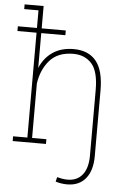

<svg xmlns="http://www.w3.org/2000/svg" viewBox="-63 -807 712 1066"><g transform="rotate(5 293.0 -274.5)"><path d="M352.1 213.4Q335 213.4 319.8 210.9Q304.7 208.5 287.6 203.6L293.9 178.2Q303.7 181.2 320.3 184.1Q336.9 187 352.1 187Q405.8 187 435.3 149.7Q464.8 112.3 464.8 43.5V-322.3Q464.8 -426.3 426.5 -469Q388.2 -511.7 324.2 -511.7Q238.8 -511.7 193.4 -460.7Q147.9 -409.7 136.2 -330.1V-26.4H215.8V0H30.3V-26.4H109.9V-610.8H3.4V-637.2H109.9V-735.4H30.3V-761.7H136.2V-637.2H270.5V-610.8H136.2V-417Q160.6 -474.6 208 -506.3Q255.4 -538.1 323.7 -538.1Q406.2 -538.1 449 -485.8Q491.7 -433.6 491.7 -321.3V43.5Q491.7 125 454.8 169.2Q418 213.4 352.1 213.4Z"/></g></svg>

Font: Roboto Slab LO Thin
Style: Regular
Weight: 250
Designer: Google
Version: Version 2.00;September 28, 2018;FontCreator 11.5.0.2427 64-b